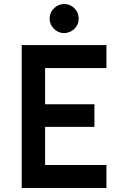

<svg xmlns="http://www.w3.org/2000/svg" viewBox="-20 -934 599 954"><path d="M87.9 -710Q140.6 -710 298.8 -710Q351.6 -710 508.8 -710Q508.8 -681.6 508.8 -595.7Q432.6 -595.7 204.1 -595.7Q204.1 -550.8 204.1 -416Q265.6 -416 449.2 -416Q449.2 -387.7 449.2 -303.7Q387.7 -303.7 204.1 -303.7Q204.1 -256.8 204.1 -114.3Q280.3 -114.3 508.8 -114.3Q508.8 -85.9 508.8 0Q403.3 0 87.9 0Q87.9 -177.7 87.9 -710ZM298.8 -769.5Q269.5 -769.5 248 -791Q226.6 -811.5 226.6 -841.8Q226.6 -872.1 248 -892.6Q269.5 -914.1 298.8 -914.1Q329.1 -914.1 349.6 -892.6Q371.1 -872.1 371.1 -841.8Q371.1 -811.5 349.6 -791Q335.9 -777.3 317.4 -772.5Q308.6 -769.5 298.8 -769.5Z"/></svg>

Font: SSportsD
Style: Medium
Weight: 400
Designer: Swiss Typefaces
Version: Version 1.000